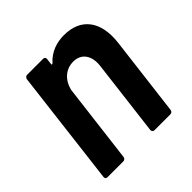

<svg xmlns="http://www.w3.org/2000/svg" viewBox="-142 -639 759 759"><g transform="rotate(-45 237.0 -259.5)"><path d="M318 -519C277 -519 237 -506 207 -472C203 -469 200 -470 201 -474L204 -499C205 -506 200 -511 194 -511H104C98 -511 92 -506 91 -499L32 -12C31 -5 35 0 42 0H131C138 0 143 -5 144 -12L185 -346C196 -391 228 -419 270 -419C315 -419 340 -384 333 -330L294 -12C294 -5 298 0 305 0H394C401 0 406 -5 407 -12L448 -346C461 -454 413 -519 318 -519Z"/></g></svg>

Font: Barlow Semi Condensed SemiBold
Style: Italic
Weight: 600
Width: 4
Italic angle: -7°
Designer: Jeremy Tribby
Foundry: Tribby Type
Version: Version 1.422;hotconv 1.0.109;makeotfexe 2.5.65596